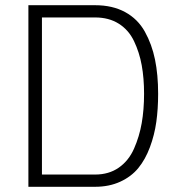

<svg xmlns="http://www.w3.org/2000/svg" viewBox="-20 -717 687 737"><path d="M345 0H89V-697H345Q412 -697 460.5 -670.5Q509 -644 536 -595.5Q563 -547 575 -488.5Q587 -430 587 -357Q587 -299 580 -249Q573 -199 555.5 -152Q538 -105 511 -72Q484 -39 441.5 -19.5Q399 0 345 0ZM533 -357Q533 -417 524 -466.5Q515 -516 494.5 -559Q474 -602 436 -626Q398 -650 345 -650H141V-47H345Q398 -47 436 -73.5Q474 -100 494.5 -146.5Q515 -193 524 -244.5Q533 -296 533 -357Z"/></svg>

Font: TitilliumText
Style: Light
Weight: 300
Designer: Accademia di Belle Arti di Urbino and others
Foundry: Accademia di Belle Arti di Urbino and others.
Version: Version 60.001